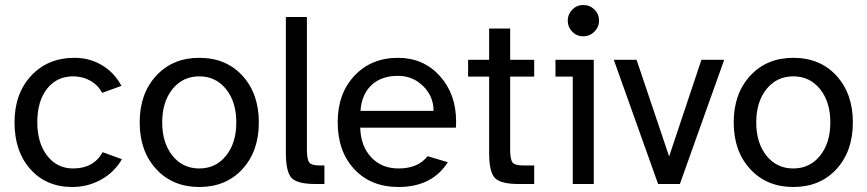

<svg xmlns="http://www.w3.org/2000/svg" viewBox="-20 -735 3465 767"><path d="M467 -99Q437 -47 384 -17.5Q331 12 269 12Q165 12 101.5 -59Q38 -130 38 -246Q38 -361 104.5 -432.5Q171 -504 278 -504Q338 -504 387.5 -474.5Q437 -445 465 -392L388 -364Q372 -395 341 -412.5Q310 -430 272 -430Q207 -430 168 -380.5Q129 -331 129 -247Q129 -164 168.5 -113Q208 -62 272 -62Q354 -62 390 -127Z M669 -379Q628 -328 628 -246Q628 -164 669 -113Q710 -62 776 -62Q842 -62 883 -113Q924 -164 924 -246Q924 -328 883 -379Q842 -430 776 -430Q710 -430 669 -379ZM776 12Q670 12 604 -59.5Q538 -131 538 -246Q538 -361 604 -432.5Q670 -504 776 -504Q883 -504 948.5 -432.5Q1014 -361 1014 -246Q1014 -131 948.5 -59.5Q883 12 776 12Z M1206 -138Q1206 -98 1215.5 -86Q1225 -74 1257 -74H1276V0H1239Q1168 0 1145 -24Q1122 -48 1122 -124V-667H1206Z M1712 -292Q1712 -350 1670.5 -391Q1629 -432 1570 -432Q1504 -432 1464.5 -395.5Q1425 -359 1420 -292ZM1769 -87Q1706 12 1572 12Q1462 12 1395.5 -59Q1329 -130 1329 -247Q1329 -361 1396 -432.5Q1463 -504 1570 -504Q1671 -504 1736.5 -432Q1802 -360 1802 -250Q1802 -232 1801 -225H1419Q1421 -151 1463 -106.5Q1505 -62 1572 -62Q1650 -62 1688 -111Z M2018 -138Q2018 -98 2027.5 -86Q2037 -74 2069 -74H2114V0H2051Q1980 0 1957 -24Q1934 -48 1934 -124V-429H1850V-496H1934V-621H2018V-496H2114V-429H2018Z M2248 -653Q2248 -678 2266 -696.5Q2284 -715 2310 -715Q2336 -715 2354.5 -697Q2373 -679 2373 -653Q2373 -627 2354.5 -608.5Q2336 -590 2310 -590Q2284 -590 2266 -608.5Q2248 -627 2248 -653ZM2268 0V-429H2199V-496H2352V0Z M2609 0 2432 -496H2523L2653 -110L2782 -496H2873L2696 0Z M3042 -379Q3001 -328 3001 -246Q3001 -164 3042 -113Q3083 -62 3149 -62Q3215 -62 3256 -113Q3297 -164 3297 -246Q3297 -328 3256 -379Q3215 -430 3149 -430Q3083 -430 3042 -379ZM3149 12Q3043 12 2977 -59.5Q2911 -131 2911 -246Q2911 -361 2977 -432.5Q3043 -504 3149 -504Q3256 -504 3321.5 -432.5Q3387 -361 3387 -246Q3387 -131 3321.5 -59.5Q3256 12 3149 12Z"/></svg>

Font: Atkinson Hyperlegible Pro
Style: Regular
Weight: 400
Designer: Elliott Scott, Megan Eiswerth, Linus Boman, Theodore Petrosky, Jacob Perez
Foundry: Braille Institute
Version: Version 1.5.1